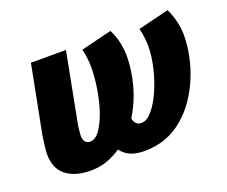

<svg xmlns="http://www.w3.org/2000/svg" viewBox="-90 -639 925 783"><g transform="rotate(-20 372.5 -247.0)"><path d="M700 -501Q715 -469 721.5 -438.5Q728 -408 728 -385Q728 -340 718.5 -293.5Q709 -247 691 -203.5Q673 -160 647 -122Q621 -84 588 -56Q516 7 416 7Q384 7 359.5 -2Q335 -11 315 -36Q286 -16 253.5 -4.5Q221 7 182 7Q116 7 76.5 -23.5Q37 -54 37 -117Q37 -123 38 -134Q39 -145 40.5 -156.5Q42 -168 43.5 -179Q45 -190 46 -197L103 -490H255L198 -193Q196 -185 194 -167Q192 -149 192 -141Q192 -125 199 -115Q206 -105 220 -105Q244 -105 263.5 -133Q283 -161 297.5 -203.5Q312 -246 320 -296.5Q328 -347 328 -391Q328 -406 325.5 -428.5Q323 -451 318 -468L452 -501Q468 -469 474 -438.5Q480 -408 480 -385Q480 -321 462 -256Q444 -191 410 -137Q412 -123 420 -114Q428 -105 443 -105Q467 -105 490.5 -133Q514 -161 533 -203.5Q552 -246 564 -296.5Q576 -347 576 -391Q576 -406 573.5 -428.5Q571 -451 566 -468Z"/></g></svg>

Font: Amaranth
Style: Bold Italic
Weight: 700
Italic angle: -12°
Designer: Gesine Todt
Foundry: Gesine Todt
Version: Version 1.001